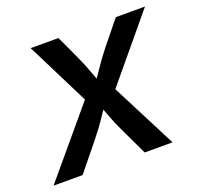

<svg xmlns="http://www.w3.org/2000/svg" viewBox="-121 -650 782 758"><g transform="rotate(-20 270.5 -270.5)"><path d="M-19.5 0 247.1 -317.4 232.9 -237.8 81.1 -541H197.8L243.2 -442.9Q261.7 -403.3 274.4 -366.9Q287.1 -330.6 301.8 -295.9H253.4Q279.8 -330.1 304 -366.7Q328.1 -403.3 359.4 -442.9L439 -541H561.5L307.1 -234.9L319.8 -313L480.5 0H363.3L309.1 -114.3Q290.5 -152.8 277.8 -188.5Q265.1 -224.1 250.5 -257.3H298.8Q273.4 -224.1 250 -188.5Q226.6 -152.8 195.3 -114.3L102.5 0Z"/></g></svg>

Font: Inter 17pt Medium
Style: Italic
Weight: 500
Italic angle: -9.3988°
Version: Version 4.001;git-66647c0bb